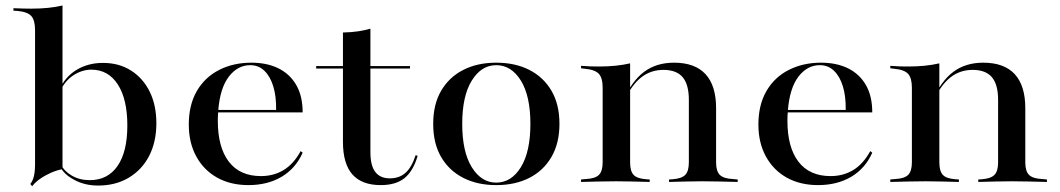

<svg xmlns="http://www.w3.org/2000/svg" viewBox="-20 -652 3800 688"><path d="M349.2 -426.6Q406.5 -426.6 449.6 -399.2Q492.7 -371.8 516.5 -323.4Q540.3 -275 540.3 -210.5Q540.3 -143.5 514.5 -93.5Q488.7 -43.5 441.5 -15.3Q394.4 12.9 331.5 12.9Q283.9 12.9 246.4 -7.3Q208.9 -27.4 196 -54L198.4 -62.9Q209.7 -38.7 237.5 -22.6Q265.3 -6.5 301.6 -6.5Q366.1 -6.5 401.2 -57.3Q436.3 -108.1 436.3 -202.4Q436.3 -296.8 402 -349.6Q367.7 -402.4 307.3 -402.4Q273.4 -402.4 241.9 -381.5Q210.5 -360.5 192.7 -319.4L191.1 -327.4Q212.1 -375.8 253.6 -401.2Q295.2 -426.6 349.2 -426.6ZM105.6 -207.3V-544.4Q105.6 -579.8 91.9 -594.8Q78.2 -609.7 41.9 -612.9L28.2 -613.7V-622.6Q50 -621.8 62.9 -621.4Q75.8 -621 91.9 -621Q124.2 -621 152 -623.8Q179.8 -626.6 204 -632.3V-622.6V-207.3ZM204 -46Q183.1 -41.9 162.1 -32.7Q141.1 -23.4 123.8 -11.3Q106.5 0.8 95.2 15.3L88.7 7.3Q95.2 -0.8 98.8 -11.3Q102.4 -21.8 104 -34.7Q105.6 -47.6 105.6 -64.5V-207.3H204V0Z M870.2 11.3Q806.5 11.3 758.5 -15.3Q710.5 -41.9 683.5 -91.1Q656.5 -140.3 656.5 -205.6Q656.5 -275.8 685.1 -325.4Q713.7 -375 764.9 -401.2Q816.1 -427.4 880.6 -427.4Q937.1 -427.4 978.2 -406.9Q1019.4 -386.3 1041.9 -346.8Q1064.5 -307.3 1064.5 -249.2H724.2L722.6 -258.1H969.4Q970.2 -306.5 959.3 -342.3Q948.4 -378.2 927.4 -398.4Q906.5 -418.5 876.6 -418.5Q831.5 -418.5 800 -377.4Q768.5 -336.3 762.1 -256.5V-254.8Q761.3 -246.8 760.9 -238.3Q760.5 -229.8 760.5 -219.4Q760.5 -124.2 800 -72.6Q839.5 -21 915.3 -21Q960.5 -21 996.4 -42.7Q1032.3 -64.5 1057.3 -110.5L1064.5 -104.8Q1039.5 -48.4 989.1 -18.5Q938.7 11.3 870.2 11.3Z M1344.4 11.3Q1276.6 11.3 1242.7 -27Q1208.9 -65.3 1208.9 -143.5V-207.3H1307.3V-107.3Q1307.3 -58.1 1325 -35.5Q1342.7 -12.9 1376.6 -12.9Q1411.3 -12.9 1433.5 -33.1Q1455.6 -53.2 1469.4 -96L1476.6 -93.5Q1460.5 -38.7 1429.4 -13.7Q1398.4 11.3 1344.4 11.3ZM1208.9 -207.3V-535.5Q1240.3 -536.3 1264.1 -539.9Q1287.9 -543.5 1307.3 -549.2V-207.3ZM1112.9 -406.5V-415.3H1449.2V-406.5Z M1758.1 11.3Q1691.1 11.3 1640.3 -14.5Q1589.5 -40.3 1560.9 -89.1Q1532.3 -137.9 1532.3 -208.1Q1532.3 -278.2 1560.9 -327Q1589.5 -375.8 1640.3 -401.6Q1691.1 -427.4 1758.1 -427.4Q1825.8 -427.4 1876.6 -401.6Q1927.4 -375.8 1956 -327Q1984.7 -278.2 1984.7 -208.1Q1984.7 -138.7 1956 -89.5Q1927.4 -40.3 1876.6 -14.5Q1825.8 11.3 1758.1 11.3ZM1758.1 2.4Q1812.1 2.4 1846.4 -52.8Q1880.6 -108.1 1880.6 -208.1Q1880.6 -308.1 1846.4 -363.3Q1812.1 -418.5 1758.1 -418.5Q1704.8 -418.5 1670.6 -363.3Q1636.3 -308.1 1636.3 -208.1Q1636.3 -108.1 1670.6 -52.8Q1704.8 2.4 1758.1 2.4Z M2188.7 -2.4Q2154.8 -2.4 2126.2 -1.6Q2097.6 -0.8 2062.1 0V-8.9L2079.8 -10.5Q2112.9 -12.1 2126.2 -25.4Q2139.5 -38.7 2139.5 -70.2V-207.3H2237.9V-70.2Q2237.9 -38.7 2250.4 -25.4Q2262.9 -12.1 2295.2 -9.7L2308.1 -8.9V0Q2274.2 -0.8 2246.8 -1.6Q2219.4 -2.4 2188.7 -2.4ZM2139.5 -207.3V-337.9Q2139.5 -372.6 2125.8 -387.5Q2112.1 -402.4 2075.8 -405.6L2062.1 -407.3V-416.1Q2083.9 -414.5 2096.8 -414.1Q2109.7 -413.7 2125.8 -413.7Q2158.1 -413.7 2185.9 -416.5Q2213.7 -419.4 2237.9 -425V-416.1V-207.3ZM2448.4 -207.3V-294.4Q2448.4 -349.2 2426.2 -375.4Q2404 -401.6 2357.3 -401.6Q2311.3 -401.6 2277 -374.2Q2242.7 -346.8 2214.5 -287.1L2213.7 -292.7Q2244.4 -362.1 2288.3 -394.8Q2332.3 -427.4 2395.2 -427.4Q2470.2 -427.4 2508.1 -386.3Q2546 -345.2 2546 -264.5V-207.3ZM2496.8 -2.4Q2466.1 -2.4 2438.7 -1.6Q2411.3 -0.8 2377.4 0V-8.9L2390.3 -9.7Q2422.6 -12.1 2435.5 -25.4Q2448.4 -38.7 2448.4 -70.2V-207.3H2546V-70.2Q2546 -38.7 2559.3 -25.4Q2572.6 -12.1 2605.6 -10.5L2623.4 -8.9V0Q2587.9 -0.8 2559.3 -1.6Q2530.6 -2.4 2496.8 -2.4Z M2911.3 11.3Q2847.6 11.3 2799.6 -15.3Q2751.6 -41.9 2724.6 -91.1Q2697.6 -140.3 2697.6 -205.6Q2697.6 -275.8 2726.2 -325.4Q2754.8 -375 2806 -401.2Q2857.3 -427.4 2921.8 -427.4Q2978.2 -427.4 3019.4 -406.9Q3060.5 -386.3 3083.1 -346.8Q3105.6 -307.3 3105.6 -249.2H2765.3L2763.7 -258.1H3010.5Q3011.3 -306.5 3000.4 -342.3Q2989.5 -378.2 2968.5 -398.4Q2947.6 -418.5 2917.7 -418.5Q2872.6 -418.5 2841.1 -377.4Q2809.7 -336.3 2803.2 -256.5V-254.8Q2802.4 -246.8 2802 -238.3Q2801.6 -229.8 2801.6 -219.4Q2801.6 -124.2 2841.1 -72.6Q2880.6 -21 2956.5 -21Q3001.6 -21 3037.5 -42.7Q3073.4 -64.5 3098.4 -110.5L3105.6 -104.8Q3080.6 -48.4 3030.2 -18.5Q2979.8 11.3 2911.3 11.3Z M3296.8 -2.4Q3262.9 -2.4 3234.3 -1.6Q3205.6 -0.8 3170.2 0V-8.9L3187.9 -10.5Q3221 -12.1 3234.3 -25.4Q3247.6 -38.7 3247.6 -70.2V-207.3H3346V-70.2Q3346 -38.7 3358.5 -25.4Q3371 -12.1 3403.2 -9.7L3416.1 -8.9V0Q3382.3 -0.8 3354.8 -1.6Q3327.4 -2.4 3296.8 -2.4ZM3247.6 -207.3V-337.9Q3247.6 -372.6 3233.9 -387.5Q3220.2 -402.4 3183.9 -405.6L3170.2 -407.3V-416.1Q3191.9 -414.5 3204.8 -414.1Q3217.7 -413.7 3233.9 -413.7Q3266.1 -413.7 3294 -416.5Q3321.8 -419.4 3346 -425V-416.1V-207.3ZM3556.5 -207.3V-294.4Q3556.5 -349.2 3534.3 -375.4Q3512.1 -401.6 3465.3 -401.6Q3419.4 -401.6 3385.1 -374.2Q3350.8 -346.8 3322.6 -287.1L3321.8 -292.7Q3352.4 -362.1 3396.4 -394.8Q3440.3 -427.4 3503.2 -427.4Q3578.2 -427.4 3616.1 -386.3Q3654 -345.2 3654 -264.5V-207.3ZM3604.8 -2.4Q3574.2 -2.4 3546.8 -1.6Q3519.4 -0.8 3485.5 0V-8.9L3498.4 -9.7Q3530.6 -12.1 3543.5 -25.4Q3556.5 -38.7 3556.5 -70.2V-207.3H3654V-70.2Q3654 -38.7 3667.3 -25.4Q3680.6 -12.1 3713.7 -10.5L3731.5 -8.9V0Q3696 -0.8 3667.3 -1.6Q3638.7 -2.4 3604.8 -2.4Z"/></svg>

Font: Playfair 144pt SemiExpanded SemiBold
Style: Regular
Weight: 600
Width: 6
Designer: Claus Eggers Sørensen
Foundry: Claus Eggers Sørensen
Version: Version 2.203